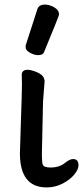

<svg xmlns="http://www.w3.org/2000/svg" viewBox="-20 -796 363 839"><path d="M147 -555Q130 -555 111 -565.5Q92 -576 92 -590Q92 -601 94 -603L143 -755Q149 -776 176 -776Q196 -776 217 -764Q238 -752 238 -732Q238 -727 174 -572Q169 -555 147 -555ZM184 23Q67 23 67 -126L71 -254Q76 -397 76 -428L75 -471Q77 -491 100 -491Q113 -491 130 -485Q171 -471 174 -447L175 -442L168 -352L163 -122Q163 -104 164.5 -87.5Q166 -71 176.5 -67.5Q187 -64 200 -64Q240 -64 265 -85Q285 -101 299 -101Q323 -101 323 -74Q323 -55 303.5 -32Q284 -9 252 7Q220 23 184 23Z"/></svg>

Font: LXGW ZhenKai
Style: Regular
Weight: 400
Designer: LXGW / Fontworks Inc.
Foundry: LXGW / Fontworks Inc.
Version: Version 0.800;June 8, 2025